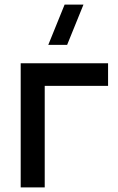

<svg xmlns="http://www.w3.org/2000/svg" viewBox="-20 -815 515 835"><path d="M272 -620H190L261 -795H343ZM70 0V-540H450V-441.5H174.5V0Z"/></svg>

Font: Manrope KiralyPet SmBd KiralyPet
Style: Regular
Weight: 600
Designer: Mikhail Sharanda
Foundry: Mikhail Sharanda
Version: Version 4.502